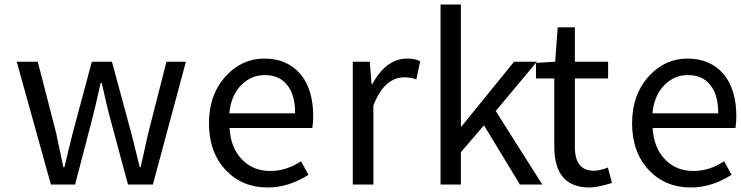

<svg xmlns="http://www.w3.org/2000/svg" viewBox="-20 -816 3276 849"><path d="M205 0 54 -543H147L228 -229L236 -190L244 -153Q252 -117 260 -77H265L283 -153Q298 -214 302 -229L386 -543H475L560 -229L570 -190L579 -153L598 -77H602Q603 -83 606 -96Q609 -109 612.5 -123.5Q616 -138 619 -153L627 -190L636 -229L716 -543H802L656 0H546L467 -293Q465 -299 458.5 -325.5Q452 -352 448 -370L439 -409L430 -449H425Q398 -328 388 -291L312 0Z M980 -62Q904 -141 904 -271Q904 -398 979 -480Q1050 -557 1149 -557Q1250 -557 1309 -488Q1365 -420 1365 -302Q1365 -273 1361 -250H995Q1000 -163 1049 -112Q1098 -60 1175 -60Q1247 -60 1311 -103L1344 -43Q1256 13 1164 13Q1052 13 980 -62ZM994 -315H1285Q1285 -398 1249 -441Q1215 -484 1150 -484Q1091 -484 1047 -440Q1001 -393 994 -315Z M1540 0V-543H1615L1623 -444H1626Q1688 -557 1780 -557Q1816 -557 1838 -545L1821 -465Q1798 -474 1768 -474Q1679 -474 1631 -349V0Z M1928 0V-796H2018V-256H2020L2253 -543H2354L2172 -325L2378 0H2279L2120 -262L2018 -143V0Z M2431 -168V-469H2350V-538L2435 -543L2446 -695H2522V-543H2669V-469H2522V-166Q2522 -61 2606 -61Q2631 -61 2668 -75L2686 -7Q2623 13 2586 13Q2431 13 2431 -168Z M2851 -62Q2775 -141 2775 -271Q2775 -398 2850 -480Q2921 -557 3020 -557Q3121 -557 3180 -488Q3236 -420 3236 -302Q3236 -273 3232 -250H2866Q2871 -163 2920 -112Q2969 -60 3046 -60Q3118 -60 3182 -103L3215 -43Q3127 13 3035 13Q2923 13 2851 -62ZM2865 -315H3156Q3156 -398 3120 -441Q3086 -484 3021 -484Q2962 -484 2918 -440Q2872 -393 2865 -315Z"/></svg>

Font: Source Han Sans Regular
Style: Regular
Weight: 400
Designer: Ryoko NISHIZUKA  (kana & ideographs); Paul D. Hunt (Latin, Greek & Cyrillic); Wenlong ZHANG  (bopomofo); Sandoll Communi
Foundry: Adobe Systems Incorporated
Version: Version 1.00 January 18, 2024, initial release